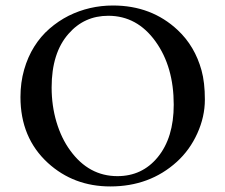

<svg xmlns="http://www.w3.org/2000/svg" viewBox="-20 -668 823 701"><path d="M168.5 -348.6Q168.5 -281.7 186.3 -222.2Q204.1 -162.6 236.3 -118.7Q304.2 -24.9 408.7 -24.9Q499 -24.9 555.7 -93.8Q614.3 -165 614.3 -285.6Q614.3 -424.3 547.9 -516.6Q480.5 -610.4 375.5 -610.4Q287.6 -610.4 230.5 -544.9Q168.5 -475.1 168.5 -348.6ZM54.7 -313.5Q54.7 -366.7 68.1 -413.6Q81.5 -460.4 105 -497.8Q128.4 -535.2 160.6 -563.2Q192.9 -591.3 230.5 -610.4Q306.2 -647.9 392.6 -647.9Q533.2 -647.9 628.9 -558.1Q691.4 -499.5 715.8 -411.1Q728 -367.2 728 -304.4Q728 -241.7 700.4 -180.9Q672.9 -120.1 625.5 -77.1Q526.4 12.7 382.8 12.7Q249 12.7 154.8 -73.2Q54.7 -165 54.7 -313.5Z"/></svg>

Font: RadleyRegular
Style: Regular
Weight: 400
Designer: vernon adams
Foundry: vernon adams
Version: Version 1.000;PS 001.001;hotconv 1.0.56